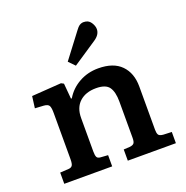

<svg xmlns="http://www.w3.org/2000/svg" viewBox="-141 -933 1028 1062"><g transform="rotate(-20 373.5 -402.0)"><path d="M58 0V-66L109 -69Q124 -70 130.5 -79.5Q137 -89 137 -117V-388Q137 -419 130.5 -431Q124 -443 100 -445L48 -448L57 -517L231 -529L246 -521L254 -430H259Q288 -479 339 -507.5Q390 -536 452 -536Q541 -536 586.5 -489.5Q632 -443 632 -364V-109Q632 -90 637.5 -80Q643 -70 666 -68L715 -66V0H432V-66L469 -68Q486 -70 493 -78Q500 -86 500 -110V-323Q500 -380 480 -408.5Q460 -437 403 -437Q342 -437 306 -404Q270 -371 270 -310V-113Q270 -90 275 -80Q280 -70 296 -69L340 -66V0ZM342 -592 307 -628 417 -773Q429 -790 440 -797Q451 -804 464 -804Q492 -804 506 -783Q520 -762 520 -743Q520 -710 483 -686Z"/></g></svg>

Font: Literata 7pt SemiBold
Style: Regular
Weight: 600
Designer: Latin by Veronika Burian and Jose Scaglione. Greek by Irene Vlachou. Cyrillic by Vera Evstafieva.
Foundry: TypeTogether
Version: Version 3.002